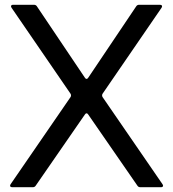

<svg xmlns="http://www.w3.org/2000/svg" viewBox="-20 -783 724 803"><path d="M31 0Q25 0 23 -3.5Q21 -7 24 -12L275 -377Q277 -380 277 -384Q277 -388 275 -391L28 -751L26 -756Q26 -763 35 -763H122Q130 -763 134 -757L335 -458Q338 -453 342 -453Q346 -453 349 -458L550 -757Q554 -763 562 -763H649Q655 -763 657 -759.5Q659 -756 656 -751L409 -391Q407 -388 407 -384Q407 -380 409 -377L660 -12L662 -7Q662 0 653 0H567Q559 0 555 -6L349 -304Q346 -309 342 -309Q338 -309 335 -304L129 -6Q125 0 117 0Z"/></svg>

Font: Open Sauce Two
Style: Regular
Weight: 400
Designer: Alfredo Marco Pradil
Foundry: Creative Sauce Fz LLC
Version: Version 1.477